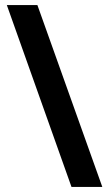

<svg xmlns="http://www.w3.org/2000/svg" viewBox="-20 -737 432 760"><path d="M128 -717H7L263 3H385Z"/></svg>

Font: Noto Sans Display SemiCondensed
Style: Bold
Weight: 700
Width: 4
Designer: Monotype Design Team
Foundry: Monotype Imaging Inc.
Version: Version 1.900